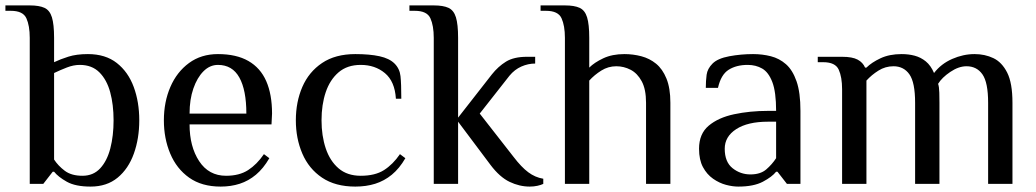

<svg xmlns="http://www.w3.org/2000/svg" viewBox="-38 -680 3832 710"><path d="M297 10Q241 10 209 -8Q177 -26 162 -45H157L122 0H72V-540Q72 -585 59.5 -612.5Q47 -640 2 -640H-18V-660H72Q107 -660 126.5 -651Q146 -642 154 -616Q162 -590 162 -540V-450Q185 -461 215 -470.5Q245 -480 287 -480Q352 -480 394 -447Q436 -414 456.5 -358.5Q477 -303 477 -235Q477 -168 457 -112Q437 -56 397 -23Q357 10 297 10ZM267 -30Q307 -30 332.5 -57.5Q358 -85 370 -131.5Q382 -178 382 -235Q382 -293 369.5 -339Q357 -385 329.5 -412.5Q302 -440 257 -440Q234 -440 209.5 -430.5Q185 -421 162 -410V-90Q177 -67 201.5 -48.5Q226 -30 267 -30Z M778 10Q708 10 661.5 -23Q615 -56 591.5 -112Q568 -168 568 -235Q568 -303 592 -358.5Q616 -414 661 -447Q706 -480 768 -480Q836 -480 880.5 -454.5Q925 -429 946.5 -380Q968 -331 968 -260L966 -220H663Q663 -138 698.5 -84Q734 -30 798 -30Q847 -30 879.5 -51Q912 -72 938 -110L958 -95Q936 -57 908.5 -34Q881 -11 848.5 -0.5Q816 10 778 10ZM663 -260H873Q873 -347 847 -393.5Q821 -440 768 -440Q738 -440 714.5 -416.5Q691 -393 677 -352.5Q663 -312 663 -260Z M1276 10Q1202 10 1153 -23Q1104 -56 1080 -112Q1056 -168 1056 -235Q1056 -303 1080 -358.5Q1104 -414 1153 -447Q1202 -480 1276 -480Q1329 -480 1365.5 -472Q1402 -464 1421 -445Q1440 -426 1443 -398.5Q1446 -371 1446 -315H1426Q1422 -379 1385.5 -409.5Q1349 -440 1296 -440Q1246 -440 1214 -412.5Q1182 -385 1166.5 -339Q1151 -293 1151 -235Q1151 -178 1166.5 -131.5Q1182 -85 1214 -57.5Q1246 -30 1296 -30Q1349 -30 1382 -51Q1415 -72 1441 -110L1461 -95Q1439 -57 1411 -34Q1383 -11 1349.5 -0.5Q1316 10 1276 10Z M1921 10Q1883 10 1846.5 -7.5Q1810 -25 1776 -70L1656 -230V0H1566V-540Q1566 -585 1553.5 -612.5Q1541 -640 1496 -640H1476V-660H1566Q1601 -660 1620.5 -651Q1640 -642 1648 -616Q1656 -590 1656 -540V-245L1781 -405Q1804 -434 1833 -452Q1862 -470 1911 -470H1941V-445Q1915 -445 1890 -434Q1865 -423 1846 -400L1736 -260L1861 -100Q1890 -62 1915.5 -43Q1941 -24 1971 -19V0Q1963 4 1949.5 7Q1936 10 1921 10Z M2051 0V-540Q2051 -585 2038.5 -612.5Q2026 -640 1981 -640H1961V-660H2051Q2086 -660 2105.5 -651Q2125 -642 2133 -616Q2141 -590 2141 -540V-430Q2160 -449 2193 -464.5Q2226 -480 2271 -480Q2303 -480 2333.5 -472Q2364 -464 2388 -444.5Q2412 -425 2426.5 -389.5Q2441 -354 2441 -300V0H2351V-300Q2351 -350 2335 -379.5Q2319 -409 2294 -422Q2269 -435 2241 -435Q2211 -435 2185.5 -419Q2160 -403 2141 -382V0Z M2692 10Q2671 10 2646.5 3.5Q2622 -3 2599 -19Q2576 -35 2561.5 -62Q2547 -89 2547 -130Q2547 -185 2582.5 -215Q2618 -245 2676.5 -257.5Q2735 -270 2802 -270H2832Q2832 -340 2818 -376.5Q2804 -413 2780.5 -426.5Q2757 -440 2727 -440Q2685 -440 2656.5 -422Q2628 -404 2617 -355H2572Q2572 -381 2575 -403.5Q2578 -426 2597 -445Q2616 -464 2659 -472Q2702 -480 2747 -480Q2781 -480 2812.5 -472Q2844 -464 2868.5 -442.5Q2893 -421 2907.5 -379.5Q2922 -338 2922 -270V0H2872L2837 -45H2832Q2817 -26 2783 -8Q2749 10 2692 10ZM2737 -35Q2774 -35 2795.5 -53.5Q2817 -72 2832 -95V-230H2802Q2727 -230 2684.5 -202.5Q2642 -175 2642 -130Q2642 -81 2671 -58Q2700 -35 2737 -35Z M3076 0V-350Q3076 -395 3063.5 -422.5Q3051 -450 3006 -450H2986V-470H3076Q3114 -470 3133.5 -459.5Q3153 -449 3161 -430H3166Q3185 -449 3218 -464.5Q3251 -480 3296 -480Q3322 -480 3344.5 -474Q3367 -468 3385.5 -453Q3404 -438 3416 -410Q3442 -444 3483 -462Q3524 -480 3566 -480Q3604 -480 3635.5 -465Q3667 -450 3686.5 -411.5Q3706 -373 3706 -300V0H3616V-300Q3616 -375 3595 -405Q3574 -435 3536 -435Q3507 -435 3476 -414Q3445 -393 3431 -370Q3435 -359 3435.5 -337Q3436 -315 3436 -300V0H3346V-300Q3346 -375 3325 -405Q3304 -435 3266 -435Q3236 -435 3210.5 -419Q3185 -403 3166 -382V0Z"/></svg>

Font: El Messiri
Style: Regular
Weight: 400
Designer: Mohamed Gaber
Foundry: Kief Type Foundry
Version: Version 2.020